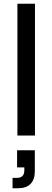

<svg xmlns="http://www.w3.org/2000/svg" viewBox="-20 -720 278 1020"><path d="M72.5 0V-700H165.8V0ZM46.7 280V225H70Q89.2 225 99.2 215Q109.2 205 109.2 185.8V169.2H70.8V78.3H165V190.8Q165 233.3 142.5 256.7Q120 280 76.7 280Z"/></svg>

Font: Funnel Display
Style: Regular
Weight: 400
Designer: NORD ID, Kristian Moeller
Foundry: Dicotype
Version: Version 1.000